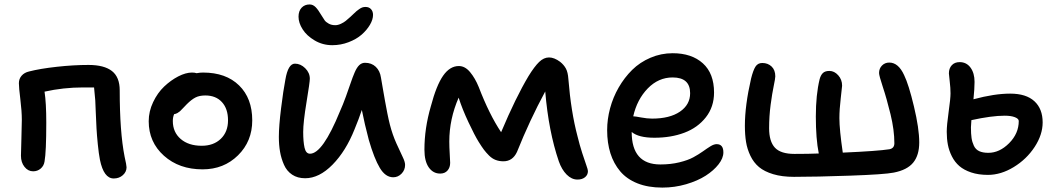

<svg xmlns="http://www.w3.org/2000/svg" viewBox="-20 -789 4743 863"><path d="M491.2 13.2Q446.3 13.2 429.2 -70.8Q423.8 -98.1 419.7 -139.6Q415.5 -181.2 413.8 -211.7Q412.1 -242.2 410.4 -285.6Q408.7 -329.1 408.2 -337.9Q407.2 -355.5 402.8 -396H354Q264.6 -396 180.2 -377Q188 -326.7 188 -237.8Q188 -106.4 180.2 -63Q177.2 -43.5 162.8 -31.2Q148.4 -19 128.9 -19Q106 -19 90.1 -39.1Q74.2 -59.1 74.2 -88.9Q74.2 -108.4 76.2 -166.5Q78.1 -224.6 78.1 -250Q78.1 -289.1 71.5 -342.3Q64.9 -395.5 64.9 -415Q64.9 -434.6 77.1 -448.7Q89.4 -462.9 110.8 -467.8Q160.2 -480.5 235.4 -488.8Q310.5 -497.1 377.9 -497.1Q448.2 -497.1 483.2 -469.7Q518.1 -442.4 518.1 -382.8Q518.1 -195.8 540 -85Q548.8 -46.4 548.8 -37.1Q548.8 -16.6 532.2 -1.7Q515.6 13.2 491.2 13.2Z M890.6 -27.8Q785.2 -27.8 716.8 -89.1Q648.4 -150.4 648.4 -244.1Q648.4 -288.1 668.2 -329.8Q688 -371.6 717.8 -399.9Q747.6 -428.2 781.2 -445.6Q814.9 -462.9 842.8 -462.9Q855 -462.9 863.8 -460Q878.4 -462.9 892.6 -462.9Q995.6 -462.9 1054.7 -405Q1113.8 -347.2 1113.8 -248Q1113.8 -153.8 1049.8 -90.8Q985.8 -27.8 890.6 -27.8ZM756.8 -245.1Q756.8 -194.8 792.2 -164.3Q827.6 -133.8 886.7 -133.8Q939.9 -133.8 972.4 -165Q1004.9 -196.3 1004.9 -248Q1004.9 -300.3 977.5 -330.1Q950.2 -359.9 902.8 -359.9Q876 -359.9 858.2 -350.6Q840.3 -341.3 819.8 -320.8Q813.5 -314.5 803.2 -303.5Q793 -292.5 788.8 -288.8Q784.7 -285.2 777.6 -281Q770.5 -276.9 762.7 -275.9Q756.8 -262.7 756.8 -245.1Z M1473.6 -585.9Q1430.2 -585.9 1394.3 -607.2Q1358.4 -628.4 1340.1 -657.5Q1321.8 -686.5 1321.8 -713.9Q1321.8 -739.7 1335.7 -754.4Q1349.6 -769 1371.6 -769Q1386.7 -769 1398.7 -756.8Q1410.6 -744.6 1424.8 -720.2Q1434.1 -704.6 1439.5 -697.3Q1444.8 -689.9 1457.3 -682.9Q1469.7 -675.8 1486.8 -675.8Q1499 -675.8 1512.5 -682.1Q1525.9 -688.5 1534.2 -695.3Q1542.5 -702.1 1555.7 -713.9Q1559.1 -716.8 1568.6 -726.1Q1578.1 -735.4 1582.5 -739Q1586.9 -742.7 1594.5 -748Q1602.1 -753.4 1608.6 -755.6Q1615.2 -757.8 1622.6 -757.8Q1638.7 -757.8 1647.7 -747.8Q1656.7 -737.8 1656.7 -722.2Q1656.7 -701.2 1642.8 -677.5Q1628.9 -653.8 1605.5 -633.3Q1582 -612.8 1546.9 -599.4Q1511.7 -585.9 1473.6 -585.9ZM1351.6 12.2Q1317.4 12.2 1293.2 -3.9Q1269 -20 1256.6 -48.1Q1244.1 -76.2 1238.8 -106.7Q1233.4 -137.2 1233.4 -173.8Q1233.4 -221.7 1243.4 -302.5Q1253.4 -383.3 1262.7 -431.2Q1274.9 -502.9 1305.7 -502.9Q1331.1 -502.9 1351.8 -482.4Q1372.6 -461.9 1372.6 -435.1Q1372.6 -419.9 1357.7 -329.6Q1342.8 -239.3 1342.8 -195.8Q1342.8 -151.9 1348.9 -125Q1355 -98.1 1373.5 -98.1Q1430.2 -98.1 1507.8 -288.1Q1521.5 -318.4 1534.9 -355.5Q1548.3 -392.6 1556.4 -416.7Q1564.5 -440.9 1574 -463.1Q1583.5 -485.4 1594.7 -496.1Q1606 -506.8 1620.6 -506.8Q1649.9 -506.8 1668.9 -488.8Q1688 -470.7 1692.4 -439.9Q1694.3 -429.2 1700.4 -393.3Q1706.5 -357.4 1710.7 -334.5Q1714.8 -311.5 1720.9 -280.5Q1727.1 -249.5 1732.4 -229Q1744.1 -183.6 1761.7 -144.5Q1779.3 -105.5 1790 -83.5Q1800.8 -61.5 1800.8 -47.9Q1800.8 -24.9 1784.9 -8.5Q1769 7.8 1747.6 7.8Q1712.4 7.8 1687.3 -34.2Q1662.1 -76.2 1637.7 -160.2Q1618.7 -231.9 1606.4 -294.9Q1592.8 -253.9 1573.7 -208Q1534.7 -109.9 1474.6 -48.8Q1414.6 12.2 1351.6 12.2Z M1958.5 -8.8Q1926.8 -8.8 1907.2 -36.6Q1887.7 -64.5 1887.7 -116.2Q1887.7 -212.4 1916.5 -311Q1941.4 -405.3 1971.7 -448.7Q2002 -492.2 2042.5 -492.2Q2070.3 -492.2 2093 -464.8Q2115.7 -437.5 2131.8 -397.9Q2179.2 -274.4 2232.4 -194.8Q2298.3 -351.1 2355.5 -446.8Q2382.3 -490.2 2403.3 -510.5Q2424.3 -530.8 2447.8 -530.8Q2471.2 -530.8 2497.6 -511.2Q2514.6 -497.6 2523.7 -480.7Q2532.7 -463.9 2534.7 -434.1Q2546.4 -287.1 2575.7 -176.8Q2585 -138.2 2596.9 -101.3Q2608.9 -64.5 2615.7 -45.4Q2622.6 -26.4 2622.6 -20Q2622.6 -2.9 2609.6 7.6Q2596.7 18.1 2575.7 18.1Q2549.3 18.1 2527.1 -4.2Q2504.9 -26.4 2491.7 -64Q2445.8 -198.2 2430.7 -377.9Q2360.8 -248.5 2303.7 -106Q2284.2 -64 2242.7 -64Q2223.6 -64 2207.8 -70.1Q2191.9 -76.2 2178.2 -89.8Q2164.6 -103.5 2155 -116.2Q2145.5 -128.9 2131.8 -150.9Q2113.8 -179.7 2085.7 -239.5Q2057.6 -299.3 2041.5 -350.1Q1999.5 -253.9 1999.5 -152.8Q1999.5 -128.4 2001.5 -95.7Q2003.4 -63 2003.4 -57.1Q2003.4 -36.1 1991.5 -22.5Q1979.5 -8.8 1958.5 -8.8Z M2957 54.2Q2893.6 54.2 2845.5 35.2Q2797.4 16.1 2767.8 -18.8Q2738.3 -53.7 2723.6 -100.3Q2709 -147 2709 -204.1Q2709 -252.9 2722.2 -302.2Q2735.4 -351.6 2761 -396Q2786.6 -440.4 2821.5 -474.9Q2856.4 -509.3 2903.8 -529.5Q2951.2 -549.8 3003.4 -549.8Q3088.9 -549.8 3139.2 -504.4Q3189.5 -459 3189.5 -373Q3189.5 -308.6 3152.6 -261.7Q3115.7 -214.8 3055.9 -192.4Q2996.1 -169.9 2921.4 -169.9Q2850.1 -169.9 2819.3 -195.8Q2819.3 -49.8 2948.2 -49.8Q2994.6 -49.8 3033.4 -59.3Q3072.3 -68.8 3096.4 -82Q3120.6 -95.2 3139.4 -108.6Q3158.2 -122.1 3173.6 -131.6Q3189 -141.1 3201.2 -141.1Q3231.4 -141.1 3231.4 -104Q3231.4 -78.1 3209.7 -50.3Q3188 -22.5 3151.9 0.7Q3115.7 23.9 3064 39.1Q3012.2 54.2 2957 54.2ZM2828.1 -266.1Q2835 -266.1 2861.8 -261Q2888.7 -255.9 2911.1 -255.9Q2990.2 -255.9 3036.1 -287.1Q3082 -318.4 3082 -370.1Q3082 -440.9 3003.4 -440.9Q2939.5 -440.9 2891.4 -391.4Q2843.3 -341.8 2826.2 -266.1Z M3548.8 5.9Q3495.1 5.9 3455.3 -6.1Q3415.5 -18.1 3391.6 -38.1Q3367.7 -58.1 3353 -88.6Q3338.4 -119.1 3333.3 -151.1Q3328.1 -183.1 3328.1 -224.1Q3328.1 -314.9 3356 -436Q3365.2 -473.1 3375.7 -489.5Q3386.2 -505.9 3406.2 -505.9Q3431.6 -505.9 3448.2 -490Q3464.8 -474.1 3464.8 -445.8Q3464.8 -436.5 3457.8 -403.1Q3450.7 -369.6 3443.8 -317.9Q3437 -266.1 3437 -212.9Q3437 -153.3 3463.1 -125.2Q3489.3 -97.2 3550.8 -97.2Q3615.2 -97.2 3660.2 -99.1Q3647 -165 3647 -265.1Q3647 -363.3 3664.1 -433.1Q3668.9 -451.2 3678.7 -460.7Q3688.5 -470.2 3708 -470.2Q3730 -470.2 3747.6 -450.7Q3765.1 -431.2 3765.1 -403.8Q3765.1 -398.4 3759 -347.7Q3752.9 -296.9 3752.9 -257.8Q3752.9 -207 3768.1 -103Q3925.3 -109.9 3978 -118.2Q4000 -122.6 4000 -145Q4000 -204.6 3982.7 -275.6Q3965.3 -346.7 3948.2 -397.9Q3931.2 -449.2 3931.2 -460.9Q3931.2 -481 3944.3 -494.4Q3957.5 -507.8 3977.1 -507.8Q4018.1 -507.8 4043.9 -451.2Q4064.5 -409.2 4088.1 -310.1Q4111.8 -210.9 4111.8 -148.9Q4111.8 -91.3 4084.7 -58.1Q4057.6 -24.9 3997.1 -13.2Q3955.6 -4.9 3801.8 0.5Q3647.9 5.9 3548.8 5.9Z M4420.4 -2.9Q4377.9 -2.9 4345.2 -13.9Q4312.5 -24.9 4292 -42.7Q4271.5 -60.5 4258.5 -86.2Q4245.6 -111.8 4240.5 -138.7Q4235.4 -165.5 4235.4 -196.8Q4235.4 -226.1 4243.9 -286.1Q4252.4 -346.2 4252.4 -369.1Q4252.4 -393.6 4248.8 -423.1Q4245.1 -452.6 4245.1 -459Q4245.1 -481.9 4258.1 -495.8Q4271 -509.8 4293.5 -509.8Q4324.2 -509.8 4342.3 -485.1Q4360.4 -460.4 4360.4 -420.9Q4360.4 -390.6 4355.5 -342.8Q4449.7 -368.2 4520.5 -368.2Q4592.3 -368.2 4629.4 -334Q4666.5 -299.8 4666.5 -238.8Q4666.5 -183.6 4630.4 -128.4Q4594.2 -73.2 4536.6 -38.1Q4479 -2.9 4420.4 -2.9ZM4344.2 -216.8Q4344.2 -187.5 4346.9 -168.9Q4349.6 -150.4 4357.4 -133.8Q4365.2 -117.2 4381.3 -109.6Q4397.5 -102.1 4422.4 -102.1Q4472.7 -102.1 4515.9 -145.5Q4559.1 -189 4559.1 -245.1Q4559.1 -255.4 4541.7 -262.2Q4524.4 -269 4496.1 -269Q4437.5 -269 4346.2 -249Q4344.2 -224.6 4344.2 -216.8Z"/></svg>

Font: Shantell Sans Irregular
Style: Regular
Weight: 500
Designer: Stephen Nixon, Anya Danilova, Shantell Martin
Foundry: Arrow Type
Version: Version 1.006;[9816181b4]